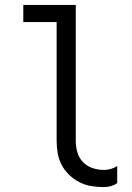

<svg xmlns="http://www.w3.org/2000/svg" viewBox="-20 -755 540 783"><path d="M404 8Q378 8 353 4Q328 0 305 -11.5Q282 -23 263 -41Q244 -59 232 -81.5Q220 -104 215.5 -129Q211 -154 211 -180V-665H75V-735H289V-180Q289 -157 295.5 -134Q302 -111 318.5 -94Q335 -77 357.5 -69.5Q380 -62 404 -62Q418 -62 432 -66Q446 -70 458 -78V-8Q446 0 432 4Q418 8 404 8Z"/></svg>

Font: Iosevka Term
Style: Regular
Weight: 400
Monospace: yes
Designer: Belleve Invis
Foundry: Belleve Invis
Version: Version 30.0.1